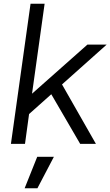

<svg xmlns="http://www.w3.org/2000/svg" viewBox="-20 -777 596 1037"><path d="M115 0 137 -161 257 -268 413 0H498L315 -321L556 -536H452L153 -271L221 -757H145L39 0ZM182 240 271 70H181L113 240Z"/></svg>

Font: Plus Jakarta Sans
Style: Italic
Weight: 400
Italic angle: -8°
Designer: Gumpita Rahayu
Foundry: Tokotype
Version: Version 2.071;gftools[0.9.30]